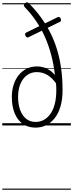

<svg xmlns="http://www.w3.org/2000/svg" viewBox="-20 -1103 643 1688"><path d="M294 19Q225 19 178.5 -15Q132 -49 108 -109.5Q84 -170 84 -250Q84 -309 100 -358.5Q116 -408 145.5 -444Q175 -480 215.5 -499.5Q256 -519 304 -519Q352 -519 391.5 -500Q431 -481 463 -444Q452 -538 429.5 -622.5Q407 -707 373.5 -781.5Q340 -856 295.5 -920.5Q251 -985 197 -1041Q189 -1050 189.5 -1057.5Q190 -1065 200 -1074Q217 -1090 232 -1076Q289 -1019 336 -955.5Q383 -892 419.5 -821Q456 -750 480.5 -670.5Q505 -591 517.5 -501.5Q530 -412 530 -311Q530 -228 511.5 -166Q493 -104 460 -63Q427 -22 384.5 -1.5Q342 19 294 19ZM294 -31Q330 -31 362.5 -47.5Q395 -64 420.5 -98Q446 -132 460.5 -185Q475 -238 475 -311Q475 -327 474.5 -342Q474 -357 472 -371Q439 -418 397 -443.5Q355 -469 304 -469Q265 -469 234.5 -452.5Q204 -436 182.5 -406.5Q161 -377 150 -337.5Q139 -298 139 -250Q139 -186 157 -136.5Q175 -87 209.5 -59Q244 -31 294 -31ZM231 -776Q223 -771 215.5 -775Q208 -779 203 -790Q199 -800 201 -807Q203 -814 213 -818L485 -951Q505 -961 514 -938Q518 -928 516 -921Q514 -914 505 -910ZM0 555H603V565H0ZM0 -20H603V0H0ZM0 -505H603V-500H0ZM0 -1075H603V-1065H0Z"/></svg>

Font: Playwrite AR Guides
Style: Regular
Weight: 400
Designer: Veronika Burian, José Scaglione
Foundry: TypeTogether
Version: Version 1.003